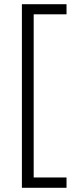

<svg xmlns="http://www.w3.org/2000/svg" viewBox="-20 -734 361 912"><path d="M296 158H84V-714H296V-666H140V109H296Z"/></svg>

Font: RS Noto Sans Light
Style: Regular
Weight: 300
Designer: Monotype Design Team
Foundry: Monotype Imaging Inc.
Version: Version 3.10